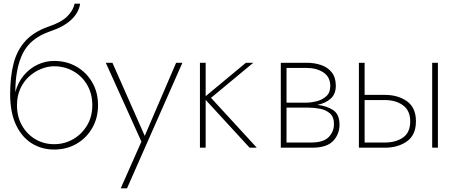

<svg xmlns="http://www.w3.org/2000/svg" viewBox="-20 -800 2467 1040"><path d="M35 -290Q35 -384 53.5 -456Q72 -528 117.5 -578Q163 -628 243 -656Q312 -679 344.5 -711.5Q377 -744 384 -780H414Q407 -732 366.5 -693.5Q326 -655 251 -630Q144 -593 103.5 -511Q63 -429 63 -301Q77 -354 109 -392Q141 -430 184 -450Q227 -470 273 -470Q341 -470 394.5 -439Q448 -408 479.5 -354Q511 -300 511 -230Q511 -161 479.5 -106.5Q448 -52 394.5 -21Q341 10 273 10Q206 10 152 -23.5Q98 -57 66.5 -124Q35 -191 35 -290ZM72 -230Q72 -168 99 -120.5Q126 -73 171.5 -46Q217 -19 273 -19Q329 -19 376 -46Q423 -73 451.5 -120.5Q480 -168 480 -230Q480 -292 452.5 -339.5Q425 -387 378 -414Q331 -441 273 -441Q239 -441 203.5 -427Q168 -413 138 -386Q108 -359 90 -319.5Q72 -280 72 -230Z M968 -460 668 220H634L746 -33L553 -460H589L764 -64L934 -460Z M1063 -460H1094V-279L1312 -460H1352L1123 -270L1371 0H1332L1094 -259V0H1063Z M1501 -460H1641Q1684 -460 1720 -447.5Q1756 -435 1777.5 -407.5Q1799 -380 1799 -335Q1799 -290 1770.5 -265Q1742 -240 1699 -232Q1752 -226 1785.5 -203Q1819 -180 1819 -125Q1819 -73 1784.5 -36.5Q1750 0 1671 0H1501ZM1641 -432H1532V-244H1641Q1665 -244 1695 -251.5Q1725 -259 1747 -278.5Q1769 -298 1769 -334Q1769 -383 1732 -407.5Q1695 -432 1641 -432ZM1651 -217H1532V-28H1665Q1732 -28 1760.5 -57.5Q1789 -87 1789 -128Q1789 -167 1767 -186Q1745 -205 1713 -211Q1681 -217 1651 -217Z M2321 -460H2352V0H2321ZM1924 -460H1955V-286H2065Q2136 -286 2184.5 -251.5Q2233 -217 2233 -143Q2233 -69 2184.5 -34.5Q2136 0 2065 0H1924ZM2065 -258H1955V-28H2065Q2124 -28 2163 -55Q2202 -82 2202 -143Q2202 -201 2163 -229.5Q2124 -258 2065 -258Z"/></svg>

Font: Jost* Thin
Style: Regular
Weight: 200
Version: Version 3.7